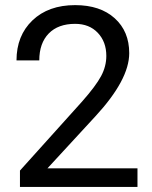

<svg xmlns="http://www.w3.org/2000/svg" viewBox="-20 -741 602 761"><path d="M524.9 0H59.1V-64.9L305.2 -338.4Q359.9 -400.4 380.6 -439.2Q401.4 -478 401.4 -519.5Q401.4 -575.2 367.7 -610.8Q334 -646.5 277.8 -646.5Q210.4 -646.5 173.1 -608.2Q135.7 -569.8 135.7 -501.5H45.4Q45.4 -599.6 108.6 -660.2Q171.9 -720.7 277.8 -720.7Q377 -720.7 434.6 -668.7Q492.2 -616.7 492.2 -530.3Q492.2 -425.3 358.4 -280.3L168 -73.7H524.9Z"/></svg>

Font: f42100
Style: 7875512
Weight: 400
Designer: Google
Version: Version 2.137; 2017